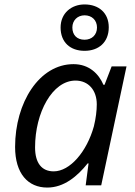

<svg xmlns="http://www.w3.org/2000/svg" viewBox="-20 -835 608 865"><path d="M193 10C268 10 328 -40 375 -99H379L366 0H436L550 -536H483L451 -453H446C425 -502 382 -546 311 -546C157 -546 48 -373 48 -173C48 -53 106 10 193 10ZM222 -63C169 -63 138 -99 138 -171C138 -328 216 -472 320 -472C379 -472 416 -428 416 -365C416 -337 412 -303 403 -266C371 -151 295 -63 222 -63ZM361 -606C424 -606 470 -644 470 -712C470 -777 425 -815 361 -815C302 -815 253 -776 253 -711C253 -644 297 -606 361 -606ZM361 -656C326 -656 306 -678 306 -711C306 -744 330 -766 361 -766C394 -766 417 -744 417 -711C417 -678 394 -656 361 -656Z"/></svg>

Font: BC Sans
Style: Italic
Weight: 400
Italic angle: -12°
Designer: Monotype Design Team
Designer: Province of B.C.
Foundry: Monotype Imaging Inc.
Version: Version 2.000;GOOG;noto-source:20170915:90ef993387c0